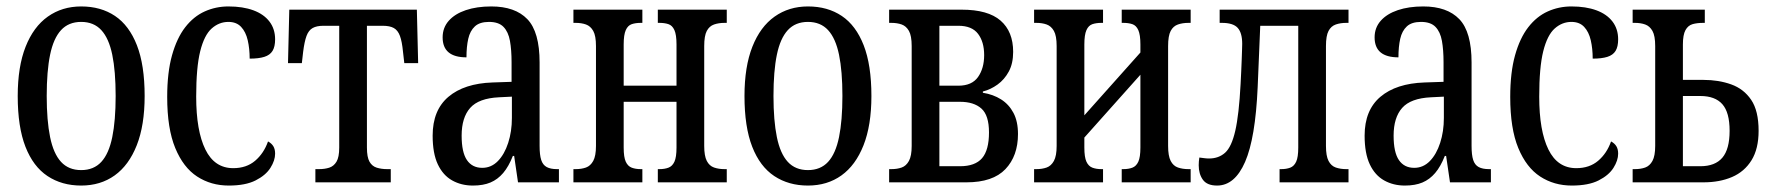

<svg xmlns="http://www.w3.org/2000/svg" viewBox="-20 -566 5489 596"><path d="M232 10Q172 10 127.5 -19.5Q83 -49 59 -110.5Q35 -172 35 -268Q35 -359 59.5 -421Q84 -483 128.5 -514.5Q173 -546 232 -546Q293 -546 337 -516.5Q381 -487 405 -425.5Q429 -364 429 -268Q429 -177 404.5 -115Q380 -53 336 -21.5Q292 10 232 10ZM232 -38Q271 -38 294.5 -63.5Q318 -89 328.5 -140.5Q339 -192 339 -268Q339 -345 328.5 -396Q318 -447 294.5 -472.5Q271 -498 232 -498Q193 -498 169.5 -472.5Q146 -447 135.5 -396Q125 -345 125 -268Q125 -192 135.5 -140.5Q146 -89 169.5 -63.5Q193 -38 232 -38Z M690 10Q635 10 592 -18Q549 -46 524 -106.5Q499 -167 499 -265Q499 -341 514 -394.5Q529 -448 555 -481.5Q581 -515 615.5 -530.5Q650 -546 689 -546Q734 -546 766.5 -534Q799 -522 816.5 -499Q834 -476 834 -444Q834 -421 826 -408Q818 -395 800.5 -389.5Q783 -384 755 -384Q755 -415 749 -441Q743 -467 728.5 -482.5Q714 -498 689 -498Q660 -498 637 -477.5Q614 -457 601.5 -407Q589 -357 589 -266Q589 -160 617.5 -102Q646 -44 704 -44Q745 -44 772 -67Q799 -90 812 -127Q823 -121 828.5 -112Q834 -103 834 -89Q834 -68 819.5 -45Q805 -22 773.5 -6Q742 10 690 10Z M959 0V-41H970Q988 -41 1002 -45.5Q1016 -50 1024.5 -64Q1033 -78 1033 -108V-486H984Q963 -486 950.5 -479Q938 -472 931.5 -454.5Q925 -437 921 -405L917 -370H874L878 -536H1274L1278 -370H1235L1231 -405Q1228 -437 1221.5 -454.5Q1215 -472 1202.5 -479Q1190 -486 1168 -486H1119V-108Q1119 -78 1127 -64Q1135 -50 1149.5 -45.5Q1164 -41 1182 -41H1193V0Z M1448 10Q1412 10 1383.5 -6Q1355 -22 1339 -56Q1323 -90 1323 -145Q1323 -224 1372 -265.5Q1421 -307 1509 -310L1568 -312V-373Q1568 -411 1563 -439Q1558 -467 1543 -482.5Q1528 -498 1498 -498Q1469 -498 1454 -484Q1439 -470 1433.5 -445.5Q1428 -421 1428 -388Q1391 -388 1372.5 -403.5Q1354 -419 1354 -450Q1354 -480 1373 -501.5Q1392 -523 1426 -534.5Q1460 -546 1505 -546Q1579 -546 1617 -506.5Q1655 -467 1655 -372V-113Q1655 -85 1660 -69.5Q1665 -54 1677 -47.5Q1689 -41 1709 -41H1715V0H1588L1576 -82H1572Q1559 -49 1542 -29Q1525 -9 1502.5 0.5Q1480 10 1448 10ZM1477 -45Q1505 -45 1525.5 -66Q1546 -87 1557.5 -122.5Q1569 -158 1569 -200V-266L1529 -264Q1466 -261 1439.5 -231Q1413 -201 1413 -145Q1413 -93 1429.5 -69Q1446 -45 1477 -45Z M1760 0V-41H1767Q1785 -41 1799 -46Q1813 -51 1821.5 -66.5Q1830 -82 1830 -113V-423Q1830 -455 1821.5 -470Q1813 -485 1799 -490Q1785 -495 1767 -495H1760V-536H1974V-495H1969Q1953 -495 1941 -491Q1929 -487 1922.5 -472.5Q1916 -458 1916 -428V-300H2080V-428Q2080 -458 2073.5 -472.5Q2067 -487 2055 -491Q2043 -495 2027 -495H2022V-536H2236V-495H2229Q2211 -495 2196.5 -490Q2182 -485 2174 -470Q2166 -455 2166 -423V-113Q2166 -82 2174 -66.5Q2182 -51 2196.5 -46Q2211 -41 2229 -41H2236V0H2022V-41H2027Q2043 -41 2055 -45.5Q2067 -50 2073.5 -64Q2080 -78 2080 -108V-250H1916V-108Q1916 -78 1922.5 -64Q1929 -50 1941 -45.5Q1953 -41 1969 -41H1974V0Z M2488 10Q2428 10 2383.5 -19.5Q2339 -49 2315 -110.5Q2291 -172 2291 -268Q2291 -359 2315.5 -421Q2340 -483 2384.5 -514.5Q2429 -546 2488 -546Q2549 -546 2593 -516.5Q2637 -487 2661 -425.5Q2685 -364 2685 -268Q2685 -177 2660.5 -115Q2636 -53 2592 -21.5Q2548 10 2488 10ZM2488 -38Q2527 -38 2550.5 -63.5Q2574 -89 2584.5 -140.5Q2595 -192 2595 -268Q2595 -345 2584.5 -396Q2574 -447 2550.5 -472.5Q2527 -498 2488 -498Q2449 -498 2425.5 -472.5Q2402 -447 2391.5 -396Q2381 -345 2381 -268Q2381 -192 2391.5 -140.5Q2402 -89 2425.5 -63.5Q2449 -38 2488 -38Z M2740 0V-41H2747Q2765 -41 2779 -46Q2793 -51 2801.5 -66.5Q2810 -82 2810 -113V-423Q2810 -455 2801.5 -470Q2793 -485 2779 -490Q2765 -495 2747 -495H2740V-536H2965Q3047 -536 3086 -502Q3125 -468 3125 -405Q3125 -369 3111.5 -344Q3098 -319 3076.5 -303.5Q3055 -288 3031 -282V-278Q3063 -273 3087.5 -257.5Q3112 -242 3126 -215.5Q3140 -189 3140 -150Q3140 -82 3101 -41Q3062 0 2980 0ZM2896 -50H2960Q3007 -50 3028.5 -75Q3050 -100 3050 -155Q3050 -208 3026.5 -229Q3003 -250 2960 -250H2896ZM2896 -300H2955Q2997 -300 3016 -327Q3035 -354 3035 -395Q3035 -436 3016 -461Q2997 -486 2955 -486H2896Z M3190 0V-41H3197Q3215 -41 3229 -46Q3243 -51 3251.5 -66.5Q3260 -82 3260 -113V-423Q3260 -455 3251.5 -470Q3243 -485 3229 -490Q3215 -495 3197 -495H3190V-536H3404V-495H3399Q3383 -495 3371 -491Q3359 -487 3352.5 -472.5Q3346 -458 3346 -428V-208L3520 -403V-428Q3520 -458 3513.5 -472.5Q3507 -487 3495 -491Q3483 -495 3467 -495H3462V-536H3676V-495H3669Q3651 -495 3636.5 -490Q3622 -485 3614 -470Q3606 -455 3606 -423V-113Q3606 -82 3614 -66.5Q3622 -51 3636.5 -46Q3651 -41 3669 -41H3676V0H3462V-41H3467Q3483 -41 3495 -45.5Q3507 -50 3513.5 -64Q3520 -78 3520 -108V-334L3346 -139V-108Q3346 -78 3352.5 -64Q3359 -50 3371 -45.5Q3383 -41 3399 -41H3404V0Z M3758 10Q3727 10 3714 -8Q3701 -26 3701 -53Q3701 -59 3701.5 -65Q3702 -71 3703 -77Q3711 -76 3718.5 -75Q3726 -74 3733 -74Q3763 -74 3783 -92Q3803 -110 3814.5 -160Q3826 -210 3831 -305Q3832 -326 3833 -345.5Q3834 -365 3834.5 -381.5Q3835 -398 3835.5 -410.5Q3836 -423 3836 -430Q3836 -464 3822 -479.5Q3808 -495 3773 -495H3766V-536H4166V-495H4159Q4141 -495 4126.5 -490Q4112 -485 4104 -470Q4096 -455 4096 -423V-113Q4096 -82 4104 -66.5Q4112 -51 4126.5 -46Q4141 -41 4159 -41H4166V0H3952V-41H3957Q3973 -41 3985 -45.5Q3997 -50 4003.5 -64Q4010 -78 4010 -108V-486H3892L3884 -295Q3877 -137 3845 -63.5Q3813 10 3758 10Z M4341 10Q4305 10 4276.5 -6Q4248 -22 4232 -56Q4216 -90 4216 -145Q4216 -224 4265 -265.5Q4314 -307 4402 -310L4461 -312V-373Q4461 -411 4456 -439Q4451 -467 4436 -482.5Q4421 -498 4391 -498Q4362 -498 4347 -484Q4332 -470 4326.5 -445.5Q4321 -421 4321 -388Q4284 -388 4265.5 -403.5Q4247 -419 4247 -450Q4247 -480 4266 -501.5Q4285 -523 4319 -534.5Q4353 -546 4398 -546Q4472 -546 4510 -506.5Q4548 -467 4548 -372V-113Q4548 -85 4553 -69.5Q4558 -54 4570 -47.5Q4582 -41 4602 -41H4608V0H4481L4469 -82H4465Q4452 -49 4435 -29Q4418 -9 4395.5 0.5Q4373 10 4341 10ZM4370 -45Q4398 -45 4418.5 -66Q4439 -87 4450.5 -122.5Q4462 -158 4462 -200V-266L4422 -264Q4359 -261 4332.5 -231Q4306 -201 4306 -145Q4306 -93 4322.5 -69Q4339 -45 4370 -45Z M4859 10Q4804 10 4761 -18Q4718 -46 4693 -106.5Q4668 -167 4668 -265Q4668 -341 4683 -394.5Q4698 -448 4724 -481.5Q4750 -515 4784.5 -530.5Q4819 -546 4858 -546Q4903 -546 4935.5 -534Q4968 -522 4985.5 -499Q5003 -476 5003 -444Q5003 -421 4995 -408Q4987 -395 4969.5 -389.5Q4952 -384 4924 -384Q4924 -415 4918 -441Q4912 -467 4897.5 -482.5Q4883 -498 4858 -498Q4829 -498 4806 -477.5Q4783 -457 4770.5 -407Q4758 -357 4758 -266Q4758 -160 4786.5 -102Q4815 -44 4873 -44Q4914 -44 4941 -67Q4968 -90 4981 -127Q4992 -121 4997.5 -112Q5003 -103 5003 -89Q5003 -68 4988.5 -45Q4974 -22 4942.5 -6Q4911 10 4859 10Z M5048 0V-41H5055Q5073 -41 5087 -46Q5101 -51 5109.5 -66.5Q5118 -82 5118 -113V-423Q5118 -455 5109.5 -470Q5101 -485 5087 -490Q5073 -495 5055 -495H5048V-536H5272V-495H5267Q5248 -495 5234 -491Q5220 -487 5212 -472.5Q5204 -458 5204 -428V-318H5268Q5315 -318 5354 -304Q5393 -290 5416 -256Q5439 -222 5439 -160Q5439 -104 5417 -68.5Q5395 -33 5356.5 -16.5Q5318 0 5268 0ZM5204 -50H5258Q5304 -50 5326.5 -76.5Q5349 -103 5349 -160Q5349 -217 5326.5 -242.5Q5304 -268 5258 -268H5204Z"/></svg>

Font: Noto Serif ExtraCondensed
Style: Regular
Weight: 400
Width: 2
Designer: Monotype Design Team
Foundry: Monotype Imaging Inc.
Version: Version 2.013